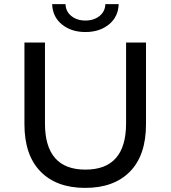

<svg xmlns="http://www.w3.org/2000/svg" viewBox="-20 -907 831 935"><path d="M234 -887H299Q300 -851 327.5 -829Q355 -807 396 -807Q437 -807 464.5 -829Q492 -851 493 -887H558Q556 -825 510.5 -788Q465 -751 396 -751Q327 -751 281.5 -788Q236 -825 234 -887ZM99 -302V-700H199V-306Q199 -81 396 -81Q594 -81 594 -306V-700H691V-302Q691 -151 613 -71.5Q535 8 395 8Q255 8 177 -72Q99 -152 99 -302Z"/></svg>

Font: Montserrat
Style: Regular
Weight: 500
Designer: Julieta Ulanovsky
Foundry: Julieta Ulanovsky
Version: Version 7.200;PS 007.200;hotconv 1.0.88;makeotf.lib2.5.64775